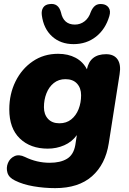

<svg xmlns="http://www.w3.org/2000/svg" viewBox="-20 -781 666 992"><path d="M265 191Q208 191 153 181.5Q98 172 58 152Q26 137 18.5 111.5Q11 86 21 61.5Q31 37 54.5 26Q78 15 109 30Q170 60 237 60Q292 60 326 39.5Q360 19 369 -31L377 -83Q352 -48 312 -30.5Q272 -13 227 -13Q137 -13 82.5 -65.5Q28 -118 28 -216Q28 -295 60 -360Q92 -425 149 -464Q206 -503 280 -503Q332 -503 370.5 -482.5Q409 -462 429 -423Q445 -501 528 -501Q569 -501 587.5 -474Q606 -447 598 -398L542 -41Q525 68 455.5 129.5Q386 191 265 191ZM287 -144Q323 -144 348 -164Q373 -184 386 -217Q399 -250 399 -289Q399 -326 378 -349Q357 -372 318 -372Q283 -372 258 -352Q233 -332 220 -299Q207 -266 207 -227Q207 -190 228 -167Q249 -144 287 -144ZM360 -553Q293 -553 249 -593Q205 -633 196 -703Q193 -727 203.5 -742.5Q214 -758 237 -760Q282 -766 295 -717Q308 -654 367 -654Q395 -654 417 -671Q439 -688 449 -719Q458 -741 471.5 -751.5Q485 -762 507 -760Q530 -758 541.5 -741.5Q553 -725 545 -698Q525 -630 476 -591.5Q427 -553 360 -553Z"/></svg>

Font: Nunito Black
Style: Italic
Weight: 900
Italic angle: -9°
Designer: Vernon Adams
Foundry: Vernon Adams
Version: Version 3.601; ttfautohint (v1.8.2.53-6de2)